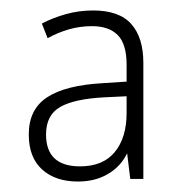

<svg xmlns="http://www.w3.org/2000/svg" viewBox="-20 -835 348 367"><path d="M158 -815Q208 -815 231 -789Q254 -763 254 -715V-493H229L223 -542Q211 -517 186.5 -502.5Q162 -488 129 -488Q86 -488 60.5 -511Q35 -534 35 -578Q35 -626 70 -649Q105 -672 176 -676L222 -679V-711Q222 -751 205 -768Q188 -785 156 -785Q133 -785 112 -779Q91 -773 71 -762L60 -790Q81 -801 106 -808Q131 -815 158 -815ZM180 -649Q122 -646 95 -630.5Q68 -615 68 -578Q68 -517 133 -517Q177 -517 199.5 -544.5Q222 -572 222 -619V-651Z"/></svg>

Font: Noto Sans Telugu UI SemiCondensed ExtraLight
Style: Regular
Weight: 200
Width: 4
Designer: Jelle Bosma - Monotype Design Team
Foundry: Monotype Imaging Inc.
Version: Version 2.005; ttfautohint (v1.8.4.7-5d5b)